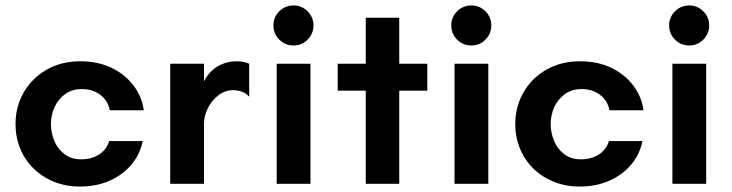

<svg xmlns="http://www.w3.org/2000/svg" viewBox="-20 -675 2688 705"><path d="M273 10Q222 10 178.5 -7.5Q135 -25 103 -56.5Q71 -88 54 -130Q37 -172 37 -220Q37 -283 67 -335.5Q97 -388 151 -419Q205 -450 275 -450Q339 -450 388.5 -426.5Q438 -403 469.5 -362Q501 -321 508 -270H383Q376 -306 348 -327Q320 -348 281 -348Q244 -348 218.5 -329Q193 -310 180 -281Q167 -252 167 -219Q167 -189 179 -159Q191 -129 216 -109.5Q241 -90 278 -90Q316 -90 343.5 -107.5Q371 -125 381 -157H504Q494 -108 462.5 -70.5Q431 -33 382.5 -11.5Q334 10 273 10Z M605 0V-441H729V-376Q741 -400 759 -416.5Q777 -433 800.5 -441.5Q824 -450 850 -450Q860 -450 872.5 -448Q885 -446 895 -441V-320Q883 -333 867.5 -338.5Q852 -344 836 -344Q807 -344 782.5 -325.5Q758 -307 743.5 -278.5Q729 -250 729 -220V0Z M996 0V-441H1120V0ZM1058 -508Q1027 -508 1005.5 -529.5Q984 -551 984 -582Q984 -612 1005.5 -633.5Q1027 -655 1058 -655Q1088 -655 1109.5 -633.5Q1131 -612 1131 -582Q1131 -551 1109.5 -529.5Q1088 -508 1058 -508Z M1323 0V-342H1220V-441H1323V-610H1446V-441H1549V-342H1446V0Z M1649 0V-441H1773V0ZM1711 -508Q1680 -508 1658.5 -529.5Q1637 -551 1637 -582Q1637 -612 1658.5 -633.5Q1680 -655 1711 -655Q1741 -655 1762.5 -633.5Q1784 -612 1784 -582Q1784 -551 1762.5 -529.5Q1741 -508 1711 -508Z M2108 10Q2057 10 2013.5 -7.5Q1970 -25 1938 -56.5Q1906 -88 1889 -130Q1872 -172 1872 -220Q1872 -283 1902 -335.5Q1932 -388 1986 -419Q2040 -450 2110 -450Q2174 -450 2223.5 -426.5Q2273 -403 2304.5 -362Q2336 -321 2343 -270H2218Q2211 -306 2183 -327Q2155 -348 2116 -348Q2079 -348 2053.5 -329Q2028 -310 2015 -281Q2002 -252 2002 -219Q2002 -189 2014 -159Q2026 -129 2051 -109.5Q2076 -90 2113 -90Q2151 -90 2178.5 -107.5Q2206 -125 2216 -157H2339Q2329 -108 2297.5 -70.5Q2266 -33 2217.5 -11.5Q2169 10 2108 10Z M2449 0V-441H2573V0ZM2511 -508Q2480 -508 2458.5 -529.5Q2437 -551 2437 -582Q2437 -612 2458.5 -633.5Q2480 -655 2511 -655Q2541 -655 2562.5 -633.5Q2584 -612 2584 -582Q2584 -551 2562.5 -529.5Q2541 -508 2511 -508Z"/></svg>

Font: Teachers SemiBold
Style: Regular
Weight: 600
Version: Version 1.001